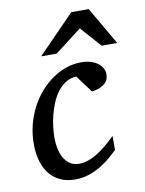

<svg xmlns="http://www.w3.org/2000/svg" viewBox="-83 -779 640 850"><g transform="rotate(-10 237.0 -354.0)"><path d="M402.8 -423.8Q402.8 -414.1 399.9 -403.8Q397 -393.6 388.4 -384.8Q379.9 -376 365 -368.9Q350.1 -361.8 326.2 -358.9L269 -436Q242.2 -434.6 221.2 -421.1Q200.2 -407.7 184.3 -386.7Q168.5 -365.7 157.5 -339.1Q146.5 -312.5 139.6 -285.2Q132.8 -257.8 129.9 -231.9Q127 -206.1 127 -186Q127 -161.6 131.6 -137.9Q136.2 -114.3 146.7 -95.5Q157.2 -76.7 174.1 -64.9Q190.9 -53.2 215.8 -53.2Q235.8 -53.2 256.3 -60.3Q276.9 -67.4 297.6 -80.1Q318.4 -92.8 339.4 -110.4Q360.4 -127.9 381.8 -148.9V-85.9Q366.2 -70.8 346.2 -53.7Q326.2 -36.6 301.8 -22Q277.3 -7.3 248.3 2.4Q219.2 12.2 186 12.2Q150.4 12.2 121.8 -0.2Q93.3 -12.7 73.5 -36.4Q53.7 -60.1 43 -94.7Q32.2 -129.4 32.2 -173.8Q32.2 -218.8 42.7 -259.8Q53.2 -300.8 71.8 -336.4Q90.3 -372.1 115.7 -401.1Q141.1 -430.2 170.9 -450.9Q200.7 -471.7 233.9 -482.9Q267.1 -494.1 300.8 -494.1Q327.6 -494.1 347.2 -487.3Q366.7 -480.5 378.9 -470.2Q391.1 -460 397 -447.5Q402.8 -435.1 402.8 -423.8ZM403.8 -550.8 321.8 -643.1 201.7 -550.8H131.8L296.9 -720.2H375.5L473.6 -550.8Z"/></g></svg>

Font: Charis SIL
Style: Italic
Weight: 400
Italic angle: -11°
Foundry: SIL International
Version: Version 4.112